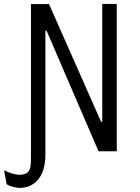

<svg xmlns="http://www.w3.org/2000/svg" viewBox="-56 -750 696 952"><path d="M44 181.5C103 181.5 169 139.5 169 18V-597.5H175L432.5 0H523V-730.5H451V-146.5H445L187 -730H97.5V0C97.5 59.5 99 90 80.5 105C68.5 115.5 49.5 116.5 41 116.5C17.5 116.5 -5 108.5 -35.5 94.5L-23 164C-7 172.5 16 181.5 44 181.5Z"/></svg>

Font: Monaspace Argon Light
Style: Regular
Weight: 300
Designer: Riley Cran & the Lettermatic Team
Foundry: Lettermatic
Version: Version 1.000 (Monaspace Argon)